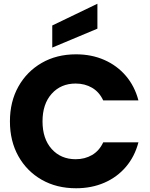

<svg xmlns="http://www.w3.org/2000/svg" viewBox="-20 -1000 802 1025"><path d="M33 -352Q33 -457 78 -537.5Q123 -618 202.5 -664Q282 -710 386 -710Q469 -710 537 -680Q605 -650 652 -595Q699 -540 719 -464H531Q510 -509 471.5 -531.5Q433 -554 384 -554Q305 -554 256 -499.5Q207 -445 207 -352Q207 -259 256 -204.5Q305 -150 384 -150Q433 -150 471.5 -172.5Q510 -195 531 -240H719Q699 -164 652 -109Q605 -54 537 -24.5Q469 5 386 5Q282 5 202.5 -40.5Q123 -86 78 -166.5Q33 -247 33 -352ZM500 -980V-847L259 -746V-864Z"/></svg>

Font: Poppins
Style: Bold
Weight: 700
Designer: Ninad Kale (Devanagari), Jonny Pinhorn (Latin)
Version: Version 5.002